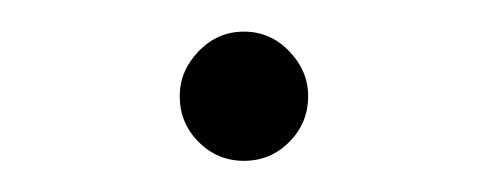

<svg xmlns="http://www.w3.org/2000/svg" viewBox="-20 -421 310 122"><path d="M94.2 -359.9Q94.2 -376 106.2 -388.4Q118.2 -400.9 135 -400.9Q151.9 -400.9 163.8 -388.4Q175.8 -376 175.8 -359.9Q175.8 -342.8 163.8 -330.8Q151.9 -318.8 135 -318.8Q118.2 -318.8 106.2 -330.8Q94.2 -342.8 94.2 -359.9Z"/></svg>

Font: Oakes Grotesk
Style: Light
Weight: 300
Designer: Samuel Oakes
Foundry: Samuel Oakes
Version: Version 1.0 | wf-rip DC20170320